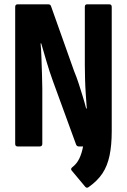

<svg xmlns="http://www.w3.org/2000/svg" viewBox="-20 -675 585 885"><path d="M373 186 312 113Q303 104 313 96Q334 80 345.5 56Q357 32 363 0H343Q335 0 331 -8L224 -301Q208 -345 194.5 -391Q181 -437 170 -475H167Q170 -447 171 -409Q172 -371 173.5 -334Q175 -297 175 -268V-12Q175 0 163 0H61Q50 0 50 -12V-643Q50 -655 61 -655H203Q212 -655 215 -647L322 -346Q333 -320 343 -289Q353 -258 362 -228.5Q371 -199 377 -175H380Q378 -202 375.5 -238.5Q373 -275 372 -312.5Q371 -350 371 -376V-643Q371 -655 381 -655H484Q495 -655 495 -643V-70Q495 -6 485 42Q475 90 452 124.5Q429 159 389 187Q380 194 373 186Z"/></svg>

Font: Sofia Sans Condensed ExtraBold
Style: Regular
Weight: 800
Designer: Botio Nikoltchev, Ani Petrova
Foundry: lettersoup
Version: Version 4.101